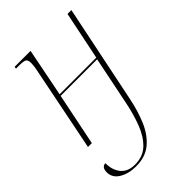

<svg xmlns="http://www.w3.org/2000/svg" viewBox="-230 -624 948 948"><g transform="rotate(-45 244.0 -150.0)"><path d="M138 236Q88 236 51.5 214.5Q15 193 15 154Q15 119 42 117Q42 166 67 196Q92 226 141 226Q197 226 232.5 192Q268 158 289.5 102Q311 46 324 -19L376 -274H121L65 0H38L128 -449Q130 -458 131.5 -469.5Q133 -481 133 -491Q133 -513 123 -519Q113 -525 79 -525H60L62 -536H173L123 -283H379L431 -536H458L352 -21Q338 49 313 107.5Q288 166 246 201Q204 236 138 236Z"/></g></svg>

Font: Noto Serif Display SemiCondensed Thin
Style: Italic
Weight: 100
Width: 4
Italic angle: -12°
Designer: Monotype Design Team
Foundry: Monotype Imaging Inc.
Version: Version 2.009